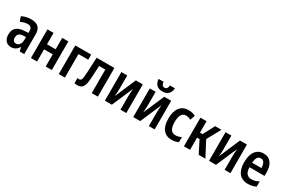

<svg xmlns="http://www.w3.org/2000/svg" viewBox="109 -1947 4660 3153"><g transform="rotate(30 2439.0 -370.5)"><path d="M174 10Q107 10 70.5 -34.5Q34 -79 34 -152Q34 -241 87 -285Q140 -329 238 -332L307 -335V-376Q307 -418 287 -437.5Q267 -457 223 -457Q166 -457 93 -422L62 -512Q145 -553 238 -553Q330 -553 376 -510Q422 -467 422 -377V0H338L318 -74H315Q265 10 174 10ZM216 -81Q257 -81 282 -114.5Q307 -148 307 -208V-257L259 -255Q203 -253 177 -229Q151 -205 151 -160Q151 -121 168.5 -101Q186 -81 216 -81Z M549 0V-543H665V-327H829V-543H945V0H829V-231H665V0Z M1077 0V-543H1378V-446H1193V0Z M1432 7Q1399 7 1375 -1V-97Q1391 -93 1405 -93Q1431 -93 1444.5 -111Q1458 -129 1462 -183Q1466 -231 1468.5 -279Q1471 -327 1474 -389.5Q1477 -452 1481 -543H1818V0H1702V-446H1584Q1581 -382 1578.5 -332.5Q1576 -283 1573 -240.5Q1570 -198 1566 -153Q1558 -68 1526 -30.5Q1494 7 1432 7Z M1951 0V-543H2062V-294Q2062 -260 2060 -223Q2058 -186 2054 -151H2056L2225 -543H2357V0H2247V-249Q2247 -284 2249 -321.5Q2251 -359 2255 -391H2252L2083 0Z M2489 0V-543H2600V-294Q2600 -260 2598 -223Q2596 -186 2592 -151H2594L2763 -543H2895V0H2785V-249Q2785 -284 2787 -321.5Q2789 -359 2793 -391H2790L2621 0ZM2691 -603Q2548 -603 2536 -751H2631Q2637 -674 2692 -674Q2746 -674 2752 -751H2847Q2834 -603 2691 -603Z M3221 10Q3115 10 3057.5 -61Q3000 -132 3000 -267Q3000 -406 3058.5 -480Q3117 -554 3224 -554Q3297 -554 3354 -522L3322 -431Q3273 -456 3231 -456Q3118 -456 3118 -269Q3119 -176 3148 -131.5Q3177 -87 3240 -87Q3293 -87 3346 -116V-19Q3320 -5 3287 2.5Q3254 10 3221 10Z M3450 0V-543H3566V-327H3615L3729 -543H3848L3707 -286L3857 0H3730L3613 -231H3566V0Z M3926 0V-543H4037V-294Q4037 -260 4035 -223Q4033 -186 4029 -151H4031L4200 -543H4332V0H4222V-249Q4222 -284 4224 -321.5Q4226 -359 4230 -391H4227L4058 0Z M4667 10Q4553 10 4495 -63.5Q4437 -137 4437 -268Q4437 -407 4493 -480.5Q4549 -554 4645 -554Q4741 -554 4790.5 -487Q4840 -420 4840 -309V-241H4554Q4557 -85 4679 -85Q4714 -85 4746.5 -94Q4779 -103 4816 -123V-25Q4752 10 4667 10ZM4555 -327H4731Q4730 -386 4709.5 -424Q4689 -462 4645 -462Q4605 -462 4582 -429Q4559 -396 4555 -327Z"/></g></svg>

Font: Noto Sans Condensed SemiBold
Style: Regular
Weight: 600
Width: 3
Designer: Monotype Design Team
Foundry: Monotype Imaging Inc.
Version: Version 2.013; ttfautohint (v1.8.4.7-5d5b)